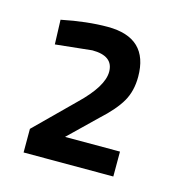

<svg xmlns="http://www.w3.org/2000/svg" viewBox="-61 -855 403 432"><g transform="rotate(15 140.0 -639.0)"><path d="M239 -478H30V-533L118 -620Q169 -669 169 -703Q169 -740 120 -740L35 -731L33 -788Q92 -800 140 -800Q235 -800 235 -709Q235 -676 221 -651.5Q207 -627 174 -597L111 -536H239Z"/></g></svg>

Font: Titillium Web[RUS by Daymarius]
Style: Regular
Weight: 400
Designer: Cyrillization by Daymarius
Foundry: Cyrillization by Daymarius
Version: Version 1.002 September 11, 2018